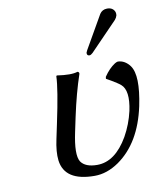

<svg xmlns="http://www.w3.org/2000/svg" viewBox="-79 -745 673 817"><g transform="rotate(-10 257.0 -336.0)"><path d="M439 -682.1Q464.8 -682.1 472.7 -661.1Q474.6 -653.8 473.6 -647Q470.7 -636.7 463.9 -628.9L345.7 -506.8Q337.9 -499.5 332 -499Q321.3 -499 320.8 -508.8Q320.8 -510.7 320.8 -512.2Q322.3 -516.6 325.2 -522L407.2 -665Q418 -681.6 439 -682.1ZM227.5 -251 214.4 -189Q193.8 -92.8 212.9 -62Q231.9 -34.2 283.2 -34.2Q360.8 -34.2 417 -131.3Q444.8 -180.7 457.5 -236.8Q475.6 -322.8 442.4 -351.1Q437.5 -355.5 426.3 -362.8Q402.8 -377.9 382.8 -388.7Q382.8 -389.2 383.8 -397Q406.2 -430.2 432.1 -446.8Q440.4 -451.7 445.3 -452.1Q475.6 -451.2 497.1 -422.4Q528.8 -378.4 502 -249Q469.2 -95.7 369.6 -25.9Q317.9 9.8 264.6 9.8Q134.8 9.8 123.5 -82Q119.1 -118.7 130.9 -172.9L144 -234.9Q175.3 -381.8 176.8 -436L179.2 -439Q241.2 -429.7 268.6 -439Q276.4 -437 275.4 -429.2Q249 -351.6 227.5 -251Z"/></g></svg>

Font: Linux Biolinum Slanted O
Style: Slanted
Weight: 400
Designer: Philipp H. Poll
Foundry: Philipp H. Poll
Version: Version 1.0.4